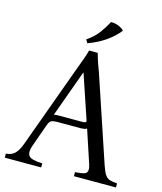

<svg xmlns="http://www.w3.org/2000/svg" viewBox="-126 -962 888 1054"><g transform="rotate(15 317.5 -435.0)"><path d="M543 -100Q555 -65 566 -49.5Q577 -34 592.5 -29.5Q608 -25 634 -23V0H395V-23Q429 -25 445.5 -30Q462 -35 464 -51Q466 -67 454 -100L397 -272Q392 -267 382 -265.5Q372 -264 361 -264H230Q208 -264 197 -259Q186 -254 178 -232L131 -100Q118 -62 131.5 -43.5Q145 -25 209 -23V0H2V-23Q34 -25 52.5 -43.5Q71 -62 85 -100L262 -586Q272 -612 281 -637Q290 -662 297 -688H346Q353 -662 361.5 -637Q370 -612 380 -586ZM363 -300Q376 -300 381 -303.5Q386 -307 381 -319L299 -562H297L201 -297Q206 -299 213 -299.5Q220 -300 229 -300ZM373 -870Q393 -871 414 -863Q435 -855 448 -841Q420 -805 376.5 -774.5Q333 -744 277 -724L266 -743Q307 -771 331 -803.5Q355 -836 373 -870Z"/></g></svg>

Font: Bona Nova SC
Style: Regular
Weight: 400
Designer: Mateusz Machalski
Foundry: Capitalics
Version: Version 4.001; ttfautohint (v1.8.4.7-5d5b)